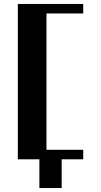

<svg xmlns="http://www.w3.org/2000/svg" viewBox="-20 -804 510 969"><path d="M178.8 0H70V-784H400V-736H214.5V-48H400V0H291.2V145H178.8Z"/></svg>

Font: Facade Sud
Style: Regular
Weight: 100
Designer: Éléonore Fines
Foundry: Velvetyne Type Foundry
Version: Version 1.001;Glyphs 3.2 (3202)